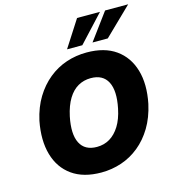

<svg xmlns="http://www.w3.org/2000/svg" viewBox="-133 -1043 1053 1165"><g transform="rotate(-15 393.5 -461.0)"><path d="M360 11Q248 11 177 -39.5Q106 -90 80 -180.5Q54 -271 77 -390Q95 -471 132 -531.5Q169 -592 220 -633.5Q271 -675 332 -695.5Q393 -716 460 -716Q572 -716 642.5 -666Q713 -616 739.5 -526.5Q766 -437 742 -318Q724 -236 687 -174.5Q650 -113 599 -71.5Q548 -30 487 -9.5Q426 11 360 11ZM374 -146Q419 -146 455 -167.5Q491 -189 517.5 -231.5Q544 -274 557 -338Q579 -445 549.5 -502Q520 -559 444 -559Q400 -559 364 -538.5Q328 -518 302 -475.5Q276 -433 262 -368Q240 -261 269 -203.5Q298 -146 374 -146ZM351 -765 459 -933H603L447 -765ZM511 -765 635 -933H780L607 -765Z"/></g></svg>

Font: Nunito Sans 7pt SemiCondensed Black
Style: Italic
Weight: 900
Width: 4
Italic angle: -9°
Designer: Vernon Adams
Foundry: Vernon Adams
Version: Version 3.101;gftools[0.9.27]